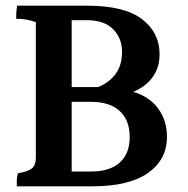

<svg xmlns="http://www.w3.org/2000/svg" viewBox="-20 -702 661 675"><path d="M232 -99H300Q366 -99 401 -130.5Q436 -162 436 -220.5Q436 -279 401 -311.5Q366 -344 300 -344H232ZM232 -396H325Q363 -411 386 -441.5Q409 -472 409 -520Q409 -568 377.5 -599.5Q346 -631 286 -631H232ZM286 -682Q418 -682 479.5 -634.5Q541 -587 541 -512Q541 -420 449 -379Q506 -362 536.5 -320Q567 -278 567 -221Q567 -141 500.5 -94Q434 -47 305 -47H39Q39 -54 39 -66Q39 -78 43 -93Q76 -98 91 -109Q106 -120 106 -148V-624Q76 -636 37 -636Q37 -640 37 -650Q37 -660 40 -682Z"/></svg>

Font: Halant Semibold
Style: Regular
Weight: 600
Version: Version 1.100;PS 1.0;hotconv 1.0.78;makeotf.lib2.5.61930; tt